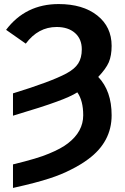

<svg xmlns="http://www.w3.org/2000/svg" viewBox="-20 -718 617 946"><path d="M530 -150Q530 -19 415 66Q379 93 331 117Q283 142 224 161Q161 182 44 208V92Q168 62 221 39Q282 14 315 -12Q390 -70 390 -150Q390 -222 361 -263Q326 -241 259 -217Q192 -192 44 -148V-258Q230 -315 307 -356Q348 -378 365.5 -405.5Q383 -433 383 -475Q383 -526 349.5 -555.5Q316 -585 259 -585Q168 -585 107 -503L10 -571Q106 -698 269 -698Q388 -698 459 -642Q530 -586 530 -492Q530 -444 516 -411Q502 -379 464 -339Q530 -270 530 -150Z"/></svg>

Font: Libra Sans
Style: Bold
Weight: 700
Foundry: Context Ltd
Version: Version 1.000